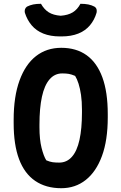

<svg xmlns="http://www.w3.org/2000/svg" viewBox="-20 -972 640 1012"><path d="M303 -720Q382 -720 436.5 -681Q491 -642 519.5 -564.5Q548 -487 548 -371V-353Q548 -233 517.5 -150Q487 -67 432 -23.5Q377 20 303 20Q222 20 165.5 -18.5Q109 -57 80.5 -133Q52 -209 52 -323V-341Q52 -463 83 -548Q114 -633 170 -676.5Q226 -720 303 -720ZM188 -301Q188 -237 199 -193Q210 -149 224 -127Q243 -119 257.5 -117Q272 -115 292 -115Q332 -115 359 -145.5Q386 -176 399 -235Q412 -294 412 -379V-393Q412 -438 407 -472Q402 -506 394 -531Q386 -556 376 -572Q357 -580 343 -582.5Q329 -585 308 -585Q268 -585 241 -553.5Q214 -522 201 -462Q188 -402 188 -315ZM404 -952Q428 -952 445.5 -948.5Q463 -945 478 -937Q487 -931 489 -922.5Q491 -914 489 -905Q478 -867 454 -838.5Q430 -810 392.5 -795Q355 -780 304 -780H296Q246 -780 208.5 -795Q171 -810 147 -838.5Q123 -867 111 -905Q109 -914 111.5 -922.5Q114 -931 122 -937Q138 -945 155 -948.5Q172 -952 196 -952Q213 -922 237 -907Q261 -892 300 -889Q339 -892 363.5 -907Q388 -922 404 -952Z"/></svg>

Font: Recursive Monospace Casual
Style: Bold
Weight: 700
Version: Version 1.047